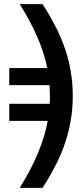

<svg xmlns="http://www.w3.org/2000/svg" viewBox="-20 -721 409 934"><path d="M187 -701Q264 -582 299 -476Q334 -370 334 -254Q334 -139 299 -32.5Q264 74 187 193H76Q186 16 212 -133H25V-216H222Q223 -229 223 -254Q223 -271 221 -307H25V-390H210Q182 -532 76 -701Z"/></svg>

Font: LT Superior Semi-bold
Style: Regular
Weight: 600
Designer: Daniel Lyons
Foundry: LyonsType
Version: Version 1.0